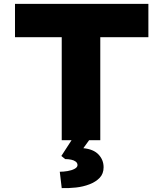

<svg xmlns="http://www.w3.org/2000/svg" viewBox="-20 -720 839 986"><path d="M297 0V-529H57V-700H742V-529H495V0ZM297 246 287 162Q306 162 327 158.5Q348 155 363 147Q378 139 378 128Q378 117 369 110Q360 103 345.5 100Q331 97 315 97L295 81L363 -24H455L408 41Q460 46 486 73.5Q512 101 512 139Q512 172 492 193Q472 214 439.5 226.5Q407 239 370 243Q333 247 297 246Z"/></svg>

Font: Lexend Exa ExtraBold
Style: Regular
Weight: 800
Designer: Bonnie Shaver-Troup, Thomas Jockin
Foundry: Lexend
Version: Version 1.007